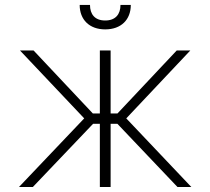

<svg xmlns="http://www.w3.org/2000/svg" viewBox="-20 -747 840 767"><path d="M55.8 0H111.2L351.9 -252.5H378.9V0H421.9V-252.5H448.9L688.9 0H744.3L484.4 -274.1L740.4 -545.5H686.1L449.2 -293.7H421.9V-545.5H378.9V-293.7H350.9L114 -545.5H59.7L316.4 -274.1ZM461.3 -727.3C461.3 -690 441.4 -665.1 400.2 -665.1C359 -665.1 339.5 -690 339.5 -727.3H298.3C298.3 -668.3 337.4 -629.6 400.2 -629.6C463.8 -629.6 502.5 -668.3 502.5 -727.3Z"/></svg>

Font: Karasuma Gothic
Style: Thin
Weight: 200
Designer: Rasmus Andersson / Ryoko Ishizuka
Foundry: rsms
Version: Version 1.00